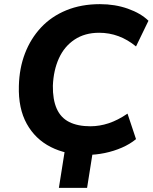

<svg xmlns="http://www.w3.org/2000/svg" viewBox="-20 -736 736 926"><path d="M264 170 303 -76H439L400 170ZM399 11Q300 11 225 -27Q150 -65 109 -139Q68 -213 71 -321Q73 -407 100.5 -478.5Q128 -550 178 -603.5Q228 -657 300 -686.5Q372 -716 462 -716Q535 -716 597 -694Q659 -672 696 -636L636 -512Q596 -545 551.5 -561.5Q507 -578 458 -578Q389 -578 339.5 -545Q290 -512 264 -454.5Q238 -397 235 -323Q234 -256 253.5 -212Q273 -168 314 -147.5Q355 -127 416 -127Q460 -127 504 -141.5Q548 -156 595 -188L636 -65Q607 -41 568 -24Q529 -7 485.5 2Q442 11 399 11Z"/></svg>

Font: Nunito Sans 11pt ExtraBold
Style: Italic
Weight: 800
Italic angle: -9°
Version: Version 3.101;gftools[0.9.27]